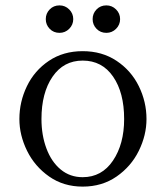

<svg xmlns="http://www.w3.org/2000/svg" viewBox="-20 -679 616 713"><path d="M52 -237Q52 -301 80 -359Q108 -417 161.5 -453Q215 -489 287 -489Q359 -489 413 -453Q467 -417 495.5 -359Q524 -301 524 -237Q524 -177 495.5 -119Q467 -61 413 -23.5Q359 14 287 14Q216 14 162.5 -23.5Q109 -61 80.5 -119Q52 -177 52 -237ZM441 -237Q441 -335 400 -394.5Q359 -454 287 -454Q216 -454 175 -394Q134 -334 134 -237Q134 -177 152.5 -127.5Q171 -78 205.5 -49.5Q240 -21 287 -21Q358 -21 399.5 -82.5Q441 -144 441 -237ZM201 -659Q179 -659 164.5 -644Q150 -629 150 -608Q150 -587 164.5 -572Q179 -557 201 -557Q222 -557 237 -572Q252 -587 252 -608Q252 -629 237 -644Q222 -659 201 -659ZM375 -659Q353 -659 338.5 -644Q324 -629 324 -608Q324 -587 338.5 -572Q353 -557 375 -557Q396 -557 411 -572Q426 -587 426 -608Q426 -629 411 -644Q396 -659 375 -659Z"/></svg>

Font: Shippori Mincho
Style: Regular
Weight: 400
Designer: FONTDASU
Foundry: FONTDASU / Google Inc. / but / Adobe
Version: Version 3.110; ttfautohint (v1.8.3)